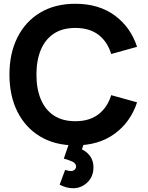

<svg xmlns="http://www.w3.org/2000/svg" viewBox="-20 -755 786 1017"><path d="M367 242Q346 242 328.5 236.5Q311 231 296 223L325 145Q344.5 151 355 151Q368.5 151 375.8 143.5Q383 136 383 128Q383 110 363.8 101.2Q344.5 92.5 318 85L353 -17L432 -18L414 36Q443.5 51 459.2 74.8Q475 98.5 475 131Q475 180.5 442.8 211.2Q410.5 242 367 242ZM379 15Q271 15 192.8 -32Q114.5 -79 72.2 -163.5Q30 -248 30 -360Q30 -472 72.2 -556.5Q114.5 -641 192.8 -688Q271 -735 379 -735Q503 -735 587.2 -673.5Q671.5 -612 706 -507L569 -469Q549 -534.5 501.5 -570.8Q454 -607 379 -607Q310.5 -607 264.8 -576.5Q219 -546 196 -490.5Q173 -435 173 -360Q173 -285 196 -229.5Q219 -174 264.8 -143.5Q310.5 -113 379 -113Q454 -113 501.5 -149.5Q549 -186 569 -251L706 -213Q671.5 -108 587.2 -46.5Q503 15 379 15Z"/></svg>

Font: Manrope ExtraLight ExtraBold
Style: Regular
Weight: 800
Version: Version 4.504